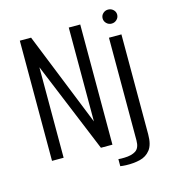

<svg xmlns="http://www.w3.org/2000/svg" viewBox="-110 -713 807 912"><g transform="rotate(-15 294.0 -257.0)"><path d="M62.7 0V-591H118.1L303.4 -129.4V-591H359.8V0H303.2L119.8 -445.1V0ZM396.8 110.9Q391.7 110.6 381.9 109.9Q372.2 109.3 369.3 108.3V73.6Q373.9 74.3 382.7 74.5Q391.5 74.7 398.5 74.4Q434.3 73.8 454.8 60.4Q475.3 47 475.3 9.9V-495H536.6V-3.5Q536.6 47 517.2 72Q497.8 97 466.2 104.6Q434.6 112.3 396.8 110.9ZM505.4 -556.4Q490.9 -556.4 480.4 -566.6Q469.9 -576.9 469.9 -591.1Q469.9 -605.5 480.4 -615.4Q490.9 -625.3 505.4 -625.3Q520.2 -625.3 530.8 -615.4Q541.5 -605.5 541.5 -591.2Q541.5 -576.9 530.8 -566.6Q520.2 -556.4 505.4 -556.4Z"/></g></svg>

Font: Alumni Sans SC Thin
Style: Regular
Weight: 100
Designer: Robert E. Leuschke
Foundry: Robert E. Leuschke
Version: Version 1.018